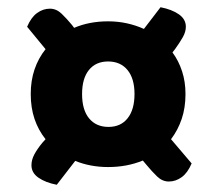

<svg xmlns="http://www.w3.org/2000/svg" viewBox="-20 -552 605 531"><path d="M493 -292Q493 -254 482.5 -223Q472 -192 453 -167L510 -100Q499 -74 482.5 -62Q466 -50 447 -50Q429 -50 414.5 -64Q400 -78 386 -95L375 -108Q331 -90 279 -90Q230 -90 188 -107L137 -41Q106 -47 86.5 -60.5Q67 -74 67 -95Q67 -110 75 -125Q83 -140 97 -157L106 -167Q86 -192 75.5 -223Q65 -254 65 -292Q65 -329 75.5 -360Q86 -391 106 -416L55 -478Q66 -504 82.5 -516Q99 -528 118 -528Q136 -528 150.5 -514Q165 -500 179 -483L185 -475Q227 -493 279 -493Q306 -493 331 -487.5Q356 -482 378 -472L424 -532Q455 -526 474.5 -512.5Q494 -499 494 -478Q494 -464 485.5 -449Q477 -434 464 -416L457 -407Q474 -384 483.5 -355Q493 -326 493 -292ZM207 -292Q207 -248 226.5 -224.5Q246 -201 280 -201Q314 -201 333 -225Q352 -249 352 -292Q352 -335 332.5 -358.5Q313 -382 279 -382Q245 -382 226 -358.5Q207 -335 207 -292Z"/></svg>

Font: Baloo Da
Style: Regular
Weight: 400
Designer: Noopur Datye and Ek Type
Foundry: Ek Type
Version: Version 1.443;PS 1.000;hotconv 16.6.51;makeotf.lib2.5.65220;